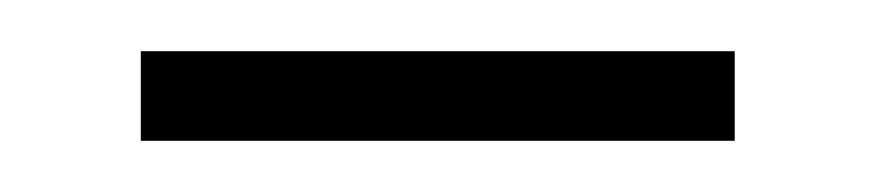

<svg xmlns="http://www.w3.org/2000/svg" viewBox="-20 -309 342 75"><path d="M35 -254H267V-289H35Z"/></svg>

Font: Noto Sans Bengali SemiCondensed ExtraLight
Style: Regular
Weight: 200
Width: 4
Designer: Joana Ranito - Universal Thirst; Jelle Bosma - Monotype Design Team
Foundry: Universal Thirst ehf.
Version: Version 3.000